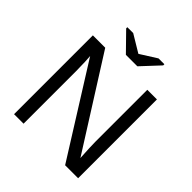

<svg xmlns="http://www.w3.org/2000/svg" viewBox="-232 -1030 1185 1185"><g transform="rotate(45 361.0 -437.0)"><path d="M641.1 0H527.8L160.2 -585.9L163.1 -539.1L165 -457V0H82V-688H189.9L563 -98.1Q557.1 -193.8 557.1 -236.8V-688H641.1ZM520 -863.8 411.1 -747.1H311L196.8 -863.8V-874H248L360.8 -806.2H361.8L469.2 -874H520Z"/></g></svg>

Font: Libra Sans Modern
Style: Regular
Weight: 400
Foundry: Stefan Peev, Context Ltd
Version: Version 1.000